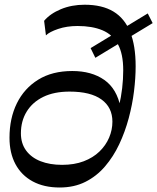

<svg xmlns="http://www.w3.org/2000/svg" viewBox="-20 -803 682 833"><path d="M238.9 10.5Q170.9 10.5 122 -15.9Q73.1 -42.3 47.1 -90.8Q21.2 -139.3 21.2 -205.4Q21.2 -289.7 53.2 -354.8Q85.2 -419.8 145.8 -457.3Q206.5 -494.9 293.5 -494.9Q377.6 -494.9 432.6 -456.2Q487.6 -417.6 503.4 -335.3L496.4 -343.1Q514.6 -420.6 514.6 -498.3Q514.6 -569.4 491.5 -611.3Q468.4 -653.2 424.3 -671.7Q380.1 -690.2 316.6 -690.2Q269.9 -690.2 232.2 -677.4Q194.5 -664.7 179.3 -649.5L171.4 -712.6Q197.3 -743.6 244 -763.1Q290.7 -782.5 347.1 -782.5Q423.1 -782.5 472 -753Q520.9 -723.4 544.7 -664.2Q568.5 -605 568.5 -515.5Q568.5 -464.9 561.4 -407.1Q554.3 -349.2 538.4 -290Q522.5 -230.8 497.3 -177.2Q472 -123.5 435.6 -81Q399.1 -38.4 350.4 -14Q301.7 10.5 238.9 10.5ZM249.5 -87.8Q302.7 -87.8 343.2 -103.3Q383.7 -118.8 411.4 -145.5Q439.1 -172.3 453.4 -205.9Q467.7 -239.5 467.7 -275.1Q467.7 -337.1 420.4 -371.3Q373.2 -405.6 281.7 -405.6Q214.9 -405.6 167.8 -382.7Q120.8 -359.7 95.7 -318.7Q70.7 -277.8 70.7 -224.6Q70.7 -180.8 93.2 -150.1Q115.7 -119.4 155.8 -103.6Q195.9 -87.8 249.5 -87.8ZM393.7 -552.2 373.1 -594.2 621 -744.7 642.3 -702.7Z"/></svg>

Font: Savate ExtraLight
Style: Italic
Weight: 200
Italic angle: -11°
Designer: Max Esnée
Foundry: Plomb Type
Version: Version 2.000